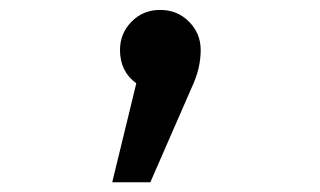

<svg xmlns="http://www.w3.org/2000/svg" viewBox="-20 -189 655 393"><path d="M307.7 -168.7Q343.1 -168.7 366.9 -144.6Q390.8 -120.5 390.8 -86.7Q390.8 -68.2 386.4 -49.2Q382.1 -30.3 370.8 -6.2L287.7 184.1H209.7L259 -18.5Q225.6 -42.6 225.6 -86.7Q225.6 -120.5 249.2 -144.6Q272.8 -168.7 307.7 -168.7Z"/></svg>

Font: FiraCode Nerd Font
Style: Regular
Weight: 400
Designer: Carrois Corporate, Edenspiekermann AG, Nikita Prokopov
Foundry: Carrois Corporate, Edenspiekermann AG, Nikita Prokopov
Version: Version 6.002;Nerd Fonts 2.2.2